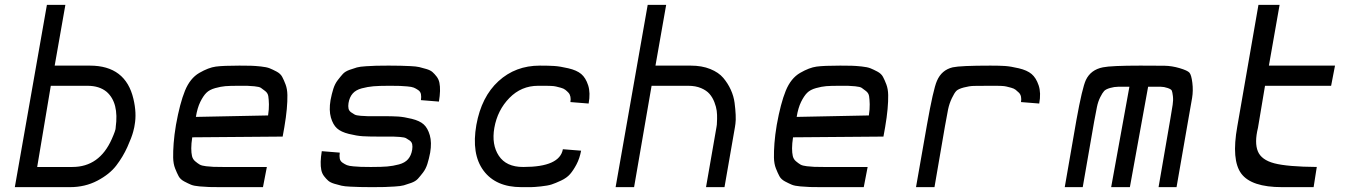

<svg xmlns="http://www.w3.org/2000/svg" viewBox="-20 -770 5602 790"><path d="M41 0 173 -750H249L205 -500H350Q497 -500 529 -363Q543 -304 534 -256Q534 -251 528 -228Q522 -205 504 -165Q486 -125 458.5 -89Q431 -53 380.5 -26.5Q330 0 268 0ZM133 -83H278Q389 -83 440 -198Q456 -234 456 -244V-246Q470 -347 419 -392Q389 -417 340 -417H189Z M886 0Q857 0 841 -0.5Q825 -1 801.5 -3Q778 -5 766 -10Q754 -15 738 -23.5Q722 -32 715 -45Q708 -58 700.5 -77Q693 -96 692.5 -121.5Q692 -147 694.5 -180.5Q697 -214 704 -256Q720 -345 741 -396.5Q762 -448 800 -470Q838 -492 868 -496Q898 -500 965 -500Q995 -500 1012.5 -499.5Q1030 -499 1053.5 -496.5Q1077 -494 1089.5 -489Q1102 -484 1118 -475.5Q1134 -467 1141 -454Q1148 -441 1155 -422.5Q1162 -404 1162.5 -379Q1163 -354 1160 -321Q1157 -288 1150 -247L1143 -208L771 -205Q767 -179 767 -160Q767 -141 770 -128Q773 -115 783 -106.5Q793 -98 801.5 -93Q810 -88 828 -86Q846 -84 858.5 -83.5Q871 -83 896 -83H1078L1062 0ZM786 -289 1083 -295Q1087 -321 1086.5 -341Q1086 -361 1084 -374Q1082 -387 1071 -395.5Q1060 -404 1053.5 -408.5Q1047 -413 1026.5 -415Q1006 -417 997 -417Q988 -417 961 -417Q926 -417 907.5 -415.5Q889 -414 865.5 -407.5Q842 -401 829 -388Q816 -375 804 -350.5Q792 -326 786 -289Z M1507 0Q1478 0 1461.5 -0.5Q1445 -1 1421.5 -2Q1398 -3 1385 -6Q1372 -9 1355.5 -14Q1339 -19 1330.5 -26.5Q1322 -34 1313.5 -45Q1305 -56 1302 -70.5Q1299 -85 1299.5 -104.5Q1300 -124 1304 -148L1378 -142Q1376 -128 1378 -117.5Q1380 -107 1389.5 -100.5Q1399 -94 1407.5 -90.5Q1416 -87 1434.5 -85.5Q1453 -84 1464.5 -83.5Q1476 -83 1501 -83Q1507 -83 1511 -83Q1550 -83 1573.5 -85Q1597 -87 1621.5 -93.5Q1646 -100 1659 -115Q1672 -130 1676 -154Q1678 -167 1676 -176.5Q1674 -186 1665.5 -192Q1657 -198 1650.5 -201.5Q1644 -205 1626 -206.5Q1608 -208 1598 -208Q1588 -208 1564 -208Q1554 -208 1549 -208H1536Q1496 -208 1472 -209.5Q1448 -211 1415.5 -219Q1383 -227 1366.5 -242Q1350 -257 1341.5 -286.5Q1333 -316 1340 -358Q1345 -384 1351.5 -404.5Q1358 -425 1369.5 -440Q1381 -455 1390.5 -465.5Q1400 -476 1418 -482.5Q1436 -489 1448.5 -492.5Q1461 -496 1486.5 -497.5Q1512 -499 1527.5 -499.5Q1543 -500 1575 -500Q1580 -500 1583 -500Q1612 -500 1628.5 -499.5Q1645 -499 1668.5 -498Q1692 -497 1705 -494Q1718 -491 1734.5 -486Q1751 -481 1759.5 -473.5Q1768 -466 1776.5 -455Q1785 -444 1788 -429.5Q1791 -415 1790.5 -395.5Q1790 -376 1786 -352L1712 -358Q1714 -372 1712 -382.5Q1710 -393 1700.5 -399.5Q1691 -406 1682.5 -409.5Q1674 -413 1655.5 -414.5Q1637 -416 1625.5 -416.5Q1614 -417 1589 -417Q1583 -417 1579 -417Q1540 -417 1516.5 -415Q1493 -413 1468.5 -406.5Q1444 -400 1431 -385Q1418 -370 1414 -346Q1412 -333 1414 -323.5Q1416 -314 1424.5 -308Q1433 -302 1439.5 -298.5Q1446 -295 1464 -293.5Q1482 -292 1492 -292Q1502 -292 1526 -292Q1536 -292 1541 -292H1554Q1594 -292 1618 -290.5Q1642 -289 1674.5 -281Q1707 -273 1723.5 -258Q1740 -243 1748.5 -213.5Q1757 -184 1750 -142Q1745 -116 1738.5 -95.5Q1732 -75 1720.5 -60Q1709 -45 1699.5 -34.5Q1690 -24 1672 -17.5Q1654 -11 1641.5 -7.5Q1629 -4 1603.5 -2.5Q1578 -1 1562.5 -0.5Q1547 0 1515 0Q1510 0 1507 0Z M2125 0Q2020 0 1969.5 -68Q1919 -136 1940 -256Q1961 -372 2031 -436Q2101 -500 2201 -500Q2238 -500 2261 -498.5Q2284 -497 2318.5 -489Q2353 -481 2371.5 -465.5Q2390 -450 2400 -419Q2410 -388 2402 -344L2327 -350Q2329 -362 2327 -372Q2325 -382 2319 -388.5Q2313 -395 2306 -400.5Q2299 -406 2287.5 -409Q2276 -412 2268 -414Q2260 -416 2246.5 -416.5Q2233 -417 2227 -417Q2221 -417 2209 -417Q2197 -417 2196 -417H2194Q2125 -417 2076 -367Q2027 -317 2014 -244Q2002 -175 2032.5 -129Q2063 -83 2132 -83H2134Q2283 -83 2296 -156L2371 -150Q2365 -118 2352 -93.5Q2339 -69 2325.5 -53.5Q2312 -38 2288.5 -27Q2265 -16 2249.5 -11Q2234 -6 2205.5 -3Q2177 0 2165 0Q2153 0 2125 0Z M2513 0 2645 -750H2721L2677 -500H2822Q2868 -500 2902.5 -486Q2937 -472 2956 -449.5Q2975 -427 2987 -400.5Q2999 -374 3002.5 -347Q3006 -320 3007 -297.5Q3008 -275 3006 -261L3004 -247L2961 0H2885L2928 -247Q2929 -251 2929.5 -257Q2930 -263 2930.5 -280.5Q2931 -298 2929 -314Q2927 -330 2919.5 -349.5Q2912 -369 2899.5 -383.5Q2887 -398 2864.5 -407.5Q2842 -417 2812 -417H2661L2589 0Z M3358 0Q3329 0 3313 -0.5Q3297 -1 3273.5 -3Q3250 -5 3238 -10Q3226 -15 3210 -23.5Q3194 -32 3187 -45Q3180 -58 3172.5 -77Q3165 -96 3164.5 -121.5Q3164 -147 3166.5 -180.5Q3169 -214 3176 -256Q3192 -345 3213 -396.5Q3234 -448 3272 -470Q3310 -492 3340 -496Q3370 -500 3437 -500Q3467 -500 3484.5 -499.5Q3502 -499 3525.5 -496.5Q3549 -494 3561.5 -489Q3574 -484 3590 -475.5Q3606 -467 3613 -454Q3620 -441 3627 -422.5Q3634 -404 3634.5 -379Q3635 -354 3632 -321Q3629 -288 3622 -247L3615 -208L3243 -205Q3239 -179 3239 -160Q3239 -141 3242 -128Q3245 -115 3255 -106.5Q3265 -98 3273.5 -93Q3282 -88 3300 -86Q3318 -84 3330.5 -83.5Q3343 -83 3368 -83H3550L3534 0ZM3258 -289 3555 -295Q3559 -321 3558.5 -341Q3558 -361 3556 -374Q3554 -387 3543 -395.5Q3532 -404 3525.5 -408.5Q3519 -413 3498.5 -415Q3478 -417 3469 -417Q3460 -417 3433 -417Q3398 -417 3379.5 -415.5Q3361 -414 3337.5 -407.5Q3314 -401 3301 -388Q3288 -375 3276 -350.5Q3264 -326 3258 -289Z M3749 0 3794 -256Q3820 -403 3835 -437Q3854 -482 3900 -493Q3932 -500 4055 -500Q4092 -500 4115 -498.5Q4138 -497 4172 -489Q4206 -481 4224.5 -465.5Q4243 -450 4253.5 -419Q4264 -388 4256 -344L4181 -350Q4183 -362 4181 -372Q4179 -382 4172.5 -388.5Q4166 -395 4159 -400.5Q4152 -406 4140.5 -409Q4129 -412 4121 -414Q4113 -416 4100 -416.5Q4087 -417 4081 -417Q4075 -417 4063 -417Q4051 -417 4050 -417H4048Q4005 -417 3986.5 -416.5Q3968 -416 3945.5 -410Q3923 -404 3915 -396Q3907 -388 3896.5 -366Q3886 -344 3881 -320Q3876 -296 3868 -250L3825 0Z M4361 0 4409 -276Q4433 -409 4448 -441Q4468 -483 4518 -493Q4552 -500 4672 -500Q4741 -500 4771.5 -499.5Q4802 -499 4834 -489.5Q4866 -480 4874 -471Q4882 -462 4886 -429.5Q4890 -397 4885 -367Q4880 -337 4868 -270L4821 0H4747L4796 -284Q4802 -320 4805 -339Q4808 -358 4806 -374.5Q4804 -391 4801.5 -397Q4799 -403 4784 -408Q4769 -413 4757 -413Q4745 -413 4715 -413Q4708 -413 4704 -413L4629 0H4552L4627 -413Q4595 -413 4580 -413Q4565 -413 4547.5 -408Q4530 -403 4523 -395.5Q4516 -388 4507 -370Q4498 -352 4493.5 -330Q4489 -308 4482 -270L4435 0Z M5255 0Q5129 0 5087.5 -55.5Q5046 -111 5071 -250L5158 -750H5245L5201 -500H5473L5457 -417H5185L5156 -244Q5141 -183 5155.5 -147.5Q5170 -112 5223.5 -98Q5277 -84 5398 -83L5385 0Z"/></svg>

Font: Hermit LightItalic
Style: Regular
Weight: 300
Italic angle: -10°
Designer: Pablo Caro
Version: Version 2.000;PS 002.000;hotconv 1.0.88;makeotf.lib2.5.64775